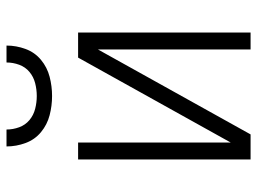

<svg xmlns="http://www.w3.org/2000/svg" viewBox="-120 -670 790 590"><g transform="rotate(-90 275.0 -375.0)"><path d="M80 0V-530H132V-61L393 -530H470V0H418V-469L157 0ZM275 -610Q245 -610 216 -617.5Q187 -625 164 -644Q141 -663 130.5 -691.5Q120 -720 120 -750H172Q172 -730 179 -711Q186 -692 201 -679.5Q216 -667 235.5 -662Q255 -657 275 -657Q295 -657 314.5 -662Q334 -667 349 -679.5Q364 -692 371 -711Q378 -730 378 -750H430Q430 -720 419.5 -691.5Q409 -663 386 -644Q363 -625 334 -617.5Q305 -610 275 -610Z"/></g></svg>

Font: Lode Dark
Style: Regular
Weight: 400
Monospace: yes
Designer: Belleve Invis
Foundry: Belleve Invis
Version: Version 29.2.0; ttfautohint (v1.8.3)